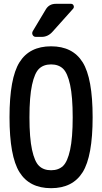

<svg xmlns="http://www.w3.org/2000/svg" viewBox="-20 -985 540 1015"><path d="M275.4 -964.8H355.5Q365.2 -964.8 369.1 -955.6Q373 -946.3 366.2 -938.5L257.8 -817.4Q233.4 -790 200.2 -790H169.9Q158.2 -790 152.8 -799.8Q147.5 -809.6 153.3 -820.3L221.7 -934.6Q239.3 -964.8 275.4 -964.8ZM313 -622.1Q289.1 -644.5 250 -644.5Q210.9 -644.5 187 -622.1Q163.1 -599.6 149.4 -536.6Q135.7 -473.6 135.7 -364.7Q135.7 -255.9 149.4 -192.9Q163.1 -129.9 187 -107.4Q210.9 -85 250 -85Q289.1 -85 313 -107.4Q336.9 -129.9 350.6 -192.9Q364.3 -255.9 364.3 -364.7Q364.3 -473.6 350.6 -536.6Q336.9 -599.6 313 -622.1ZM417 -74.7Q364.3 9.8 250 9.8Q135.7 9.8 83 -74.7Q30.3 -159.2 30.3 -365.2Q30.3 -571.3 83 -655.8Q135.7 -740.2 250 -740.2Q364.3 -740.2 417 -655.8Q469.7 -571.3 469.7 -365.2Q469.7 -159.2 417 -74.7Z"/></svg>

Font: Rounded-L Mgen+ 1m medium
Style: Regular
Weight: 500
Designer: [Source Han Sans]
Ryoko NISHIZUKA  (kana & ideographs); Paul D. Hunt (Latin, Greek & Cyrillic); Wenlong ZHANG  (bopomofo
Version: Version 1.059.20150602